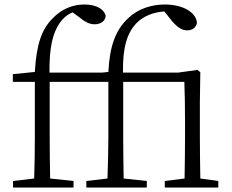

<svg xmlns="http://www.w3.org/2000/svg" viewBox="-20 -834 1033 854"><path d="M871 -40C870 -95 869 -175 869 -227V-379L871 -513L858 -523L772 -511H527C525 -627 547 -689 587 -731C617 -762 662 -780 711 -783L746 -739C770 -712 789 -699 813 -699C837 -699 853 -713 856 -733C852 -780 792 -814 713 -814C655 -814 595 -796 550 -753C493 -699 468 -629 462 -514L434 -511H200C199 -629 216 -688 245 -731C261 -754 282 -771 303 -779L329 -760C357 -737 377 -726 401 -726C431 -726 449 -743 450 -764C441 -797 403 -814 356 -814C309 -814 257 -798 213 -751C165 -703 142 -636 135 -514L37 -504V-470H135V-227C135 -164 134 -102 132 -40L38 -29V0H307V-29L203 -40C202 -103 201 -164 201 -227V-470H462V-227C462 -164 460 -102 458 -40L364 -29V0H633V-29L530 -40C529 -103 528 -164 528 -227V-470H800C802 -414 803 -362 803 -285V-227C803 -175 802 -95 801 -40L713 -29V0H951V-29Z"/></svg>

Font: Noto Serif CJK JP Light
Style: Regular
Weight: 300
Designer: Ryoko NISHIZUKA 西塚涼子 (kana & ideographs); Frank Grießhammer (Latin, Greek & Cyrillic); Wenlong ZHANG 张文龙 (bopomofo); San
Foundry: Adobe Systems Incorporated
Version: Version 1.001;PS 1.001;hotconv 16.6.54;makeotf.lib2.5.65590